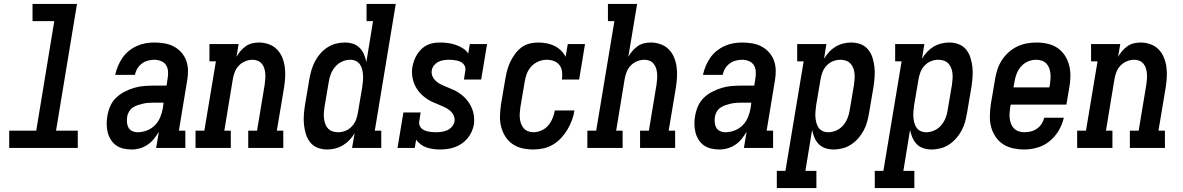

<svg xmlns="http://www.w3.org/2000/svg" viewBox="-20 -755 6040 980"><path d="M27 0V-88H165L257 -647H146V-735H373L266 -88H377V0Z M653 8Q653 8 653 8Q653 8 653 8Q631 8 610.5 3.5Q590 -1 573.5 -12.5Q557 -24 546 -41.5Q535 -59 530 -78.5Q525 -98 524.5 -120Q524 -142 528 -163Q532 -188 542.5 -212.5Q553 -237 572 -255.5Q591 -274 615 -286.5Q639 -299 664.5 -306.5Q690 -314 715 -316Q740 -318 765 -318H830L836 -357Q839 -374 837.5 -392Q836 -410 827 -423.5Q818 -437 801.5 -443.5Q785 -450 768 -450Q751 -450 734.5 -445.5Q718 -441 704 -430.5Q690 -420 681 -405Q672 -390 669 -373H568Q573 -396 582 -417.5Q591 -439 604.5 -459Q618 -479 637 -494.5Q656 -510 678 -520Q700 -530 722.5 -534Q745 -538 768 -538Q794 -538 820 -533.5Q846 -529 867.5 -517.5Q889 -506 905.5 -487.5Q922 -469 930.5 -445.5Q939 -422 939.5 -395.5Q940 -369 935 -342L893 -88H926V0H777L791 -83Q780 -64 766 -46.5Q752 -29 733.5 -16.5Q715 -4 694.5 2Q674 8 653 8ZM683 -80Q706 -80 729.5 -89Q753 -98 770.5 -115.5Q788 -133 797.5 -156Q807 -179 811 -202L815 -231H765Q751 -231 737.5 -230Q724 -229 710.5 -226Q697 -223 683.5 -218.5Q670 -214 658 -206Q646 -198 638.5 -185Q631 -172 629 -159Q627 -145 628 -130.5Q629 -116 635.5 -104Q642 -92 655 -86Q668 -80 683 -80Z M978 0V-88H1023L1082 -442H1049V-530H1198L1187 -465Q1196 -481 1208 -495Q1220 -509 1235 -519.5Q1250 -530 1267.5 -534Q1285 -538 1302 -538Q1328 -538 1352.5 -529Q1377 -520 1394 -502.5Q1411 -485 1420.5 -462Q1430 -439 1433.5 -413.5Q1437 -388 1435.5 -361.5Q1434 -335 1430 -309L1393 -88H1426V0H1247V-88H1292L1331 -323Q1333 -337 1334 -351.5Q1335 -366 1334 -379.5Q1333 -393 1329 -406Q1325 -419 1316.5 -429.5Q1308 -440 1295.5 -445Q1283 -450 1269 -450Q1250 -450 1231 -442Q1212 -434 1198.5 -419.5Q1185 -405 1178 -386.5Q1171 -368 1168 -349L1125 -88H1158V0Z M1650 8Q1624 8 1601 -1Q1578 -10 1563 -29Q1548 -48 1541 -71.5Q1534 -95 1531.5 -119.5Q1529 -144 1531 -170Q1533 -196 1537 -221L1559 -351Q1563 -374 1569.5 -396.5Q1576 -419 1587 -440.5Q1598 -462 1614 -480.5Q1630 -499 1650.5 -512.5Q1671 -526 1694 -532Q1717 -538 1740 -538Q1762 -538 1782 -531.5Q1802 -525 1816 -510.5Q1830 -496 1838 -477Q1846 -458 1850 -438L1884 -647H1851V-735H2000L1893 -88H1926V0H1777L1790 -75Q1779 -56 1763.5 -40Q1748 -24 1729.5 -13Q1711 -2 1690.5 3Q1670 8 1650 8ZM1706 -80Q1725 -80 1743.5 -87.5Q1762 -95 1776 -110Q1790 -125 1797 -143.5Q1804 -162 1807 -181L1829 -311Q1831 -326 1832.5 -341.5Q1834 -357 1833 -371.5Q1832 -386 1828.5 -400.5Q1825 -415 1817 -426.5Q1809 -438 1796 -444Q1783 -450 1768 -450Q1747 -450 1726.5 -441Q1706 -432 1691.5 -415Q1677 -398 1669 -378Q1661 -358 1658 -337L1636 -207Q1634 -193 1633 -178Q1632 -163 1634 -149Q1636 -135 1640.5 -122Q1645 -109 1654.5 -99Q1664 -89 1677.5 -84.5Q1691 -80 1706 -80Z M2225 8Q2208 8 2190 5.5Q2172 3 2156.5 -2.5Q2141 -8 2127.5 -18Q2114 -28 2104 -42L2097 0H2009L2039 -181H2127L2120 -136Q2118 -126 2121 -116.5Q2124 -107 2130.5 -100.5Q2137 -94 2146 -90Q2155 -86 2164.5 -84Q2174 -82 2184 -81Q2194 -80 2204 -80Q2218 -80 2233 -82Q2248 -84 2262 -90Q2276 -96 2286.5 -108Q2297 -120 2300 -135Q2302 -152 2295 -166.5Q2288 -181 2276 -191Q2264 -201 2249 -208Q2234 -215 2219.5 -221Q2205 -227 2190 -233.5Q2175 -240 2162 -248.5Q2149 -257 2137 -267.5Q2125 -278 2115.5 -290.5Q2106 -303 2099 -317Q2092 -331 2088 -347Q2084 -363 2083 -379.5Q2082 -396 2085 -413Q2088 -430 2094 -446.5Q2100 -463 2109.5 -478Q2119 -493 2132 -505.5Q2145 -518 2161 -525.5Q2177 -533 2194 -535.5Q2211 -538 2228 -538Q2248 -538 2268.5 -535Q2289 -532 2307.5 -525.5Q2326 -519 2342.5 -508.5Q2359 -498 2370 -482L2378 -530H2466L2436 -349H2348L2355 -394Q2357 -404 2354 -413.5Q2351 -423 2344.5 -429.5Q2338 -436 2329.5 -440Q2321 -444 2311.5 -446Q2302 -448 2292 -449Q2282 -450 2272 -450Q2259 -450 2245 -448Q2231 -446 2218 -439.5Q2205 -433 2195.5 -421.5Q2186 -410 2184 -396Q2181 -379 2188 -364.5Q2195 -350 2207 -339.5Q2219 -329 2233.5 -322.5Q2248 -316 2262.5 -310Q2277 -304 2292 -297.5Q2307 -291 2320 -282.5Q2333 -274 2345 -263.5Q2357 -253 2366.5 -240.5Q2376 -228 2383 -214.5Q2390 -201 2394.5 -185Q2399 -169 2400 -152.5Q2401 -136 2399 -119Q2395 -100 2387 -82Q2379 -64 2366 -48.5Q2353 -33 2336 -21.5Q2319 -10 2300.5 -3.5Q2282 3 2263 5.5Q2244 8 2225 8Z M2703 8Q2674 8 2646.5 2Q2619 -4 2596.5 -19.5Q2574 -35 2559.5 -58Q2545 -81 2538 -107.5Q2531 -134 2532 -163.5Q2533 -193 2537 -221L2559 -351Q2563 -374 2568.5 -395.5Q2574 -417 2584 -438Q2594 -459 2608 -478.5Q2622 -498 2641 -512.5Q2660 -527 2682.5 -532.5Q2705 -538 2727 -538Q2749 -538 2770 -534Q2791 -530 2809.5 -521Q2828 -512 2843 -497.5Q2858 -483 2867 -465L2878 -530H2966L2936 -349H2848Q2851 -368 2849 -387.5Q2847 -407 2836.5 -421.5Q2826 -436 2808.5 -443Q2791 -450 2771 -450Q2750 -450 2729 -441.5Q2708 -433 2692.5 -416.5Q2677 -400 2669 -379Q2661 -358 2658 -337L2636 -207Q2634 -193 2633 -178.5Q2632 -164 2633.5 -149.5Q2635 -135 2640 -122.5Q2645 -110 2653.5 -100Q2662 -90 2675.5 -85Q2689 -80 2703 -80Q2723 -80 2743.5 -89Q2764 -98 2778 -114.5Q2792 -131 2800 -150.5Q2808 -170 2812 -191H2912Q2908 -165 2899 -141Q2890 -117 2876.5 -94Q2863 -71 2844.5 -51Q2826 -31 2802.5 -17Q2779 -3 2753.5 2.5Q2728 8 2703 8Z M2978 0V-88H3023L3116 -647H3083V-735H3232L3187 -465Q3196 -481 3208 -495Q3220 -509 3235 -519.5Q3250 -530 3267.5 -534Q3285 -538 3302 -538Q3328 -538 3352.5 -529Q3377 -520 3394 -502.5Q3411 -485 3420.5 -462Q3430 -439 3433.5 -413.5Q3437 -388 3435.5 -361.5Q3434 -335 3430 -309L3393 -88H3426V0H3247V-88H3292L3331 -323Q3333 -337 3334 -351.5Q3335 -366 3334 -379.5Q3333 -393 3329 -406Q3325 -419 3316.5 -429.5Q3308 -440 3295.5 -445Q3283 -450 3269 -450Q3250 -450 3231 -442Q3212 -434 3198.5 -419.5Q3185 -405 3178 -386.5Q3171 -368 3168 -349L3125 -88H3158V0Z M3653 8Q3653 8 3653 8Q3653 8 3653 8Q3631 8 3610.5 3.5Q3590 -1 3573.5 -12.5Q3557 -24 3546 -41.5Q3535 -59 3530 -78.5Q3525 -98 3524.5 -120Q3524 -142 3528 -163Q3532 -188 3542.5 -212.5Q3553 -237 3572 -255.5Q3591 -274 3615 -286.5Q3639 -299 3664.5 -306.5Q3690 -314 3715 -316Q3740 -318 3765 -318H3830L3836 -357Q3839 -374 3837.5 -392Q3836 -410 3827 -423.5Q3818 -437 3801.5 -443.5Q3785 -450 3768 -450Q3751 -450 3734.5 -445.5Q3718 -441 3704 -430.5Q3690 -420 3681 -405Q3672 -390 3669 -373H3568Q3573 -396 3582 -417.5Q3591 -439 3604.5 -459Q3618 -479 3637 -494.5Q3656 -510 3678 -520Q3700 -530 3722.5 -534Q3745 -538 3768 -538Q3794 -538 3820 -533.5Q3846 -529 3867.5 -517.5Q3889 -506 3905.5 -487.5Q3922 -469 3930.5 -445.5Q3939 -422 3939.5 -395.5Q3940 -369 3935 -342L3893 -88H3926V0H3777L3791 -83Q3780 -64 3766 -46.5Q3752 -29 3733.5 -16.5Q3715 -4 3694.5 2Q3674 8 3653 8ZM3683 -80Q3706 -80 3729.5 -89Q3753 -98 3770.5 -115.5Q3788 -133 3797.5 -156Q3807 -179 3811 -202L3815 -231H3765Q3751 -231 3737.5 -230Q3724 -229 3710.5 -226Q3697 -223 3683.5 -218.5Q3670 -214 3658 -206Q3646 -198 3638.5 -185Q3631 -172 3629 -159Q3627 -145 3628 -130.5Q3629 -116 3635.5 -104Q3642 -92 3655 -86Q3668 -80 3683 -80Z M3945 205V117H3989L4082 -442H4049V-530H4198L4186 -455Q4197 -474 4212 -490Q4227 -506 4245.5 -517Q4264 -528 4284.5 -533Q4305 -538 4325 -538Q4351 -538 4374 -529Q4397 -520 4412 -501Q4427 -482 4434 -458.5Q4441 -435 4443.5 -410.5Q4446 -386 4444 -360Q4442 -334 4438 -309L4416 -179Q4412 -156 4406 -133.5Q4400 -111 4388.5 -89.5Q4377 -68 4361 -49.5Q4345 -31 4324.5 -17.5Q4304 -4 4281 2Q4258 8 4235 8Q4213 8 4193 1.5Q4173 -5 4159 -19.5Q4145 -34 4137 -53Q4129 -72 4125 -92L4091 117H4147V205ZM4207 -80Q4228 -80 4248.5 -89Q4269 -98 4283.5 -115Q4298 -132 4306 -152Q4314 -172 4317 -193L4339 -323Q4341 -337 4342 -352Q4343 -367 4341.5 -381Q4340 -395 4335 -408Q4330 -421 4320.5 -431Q4311 -441 4297.5 -445.5Q4284 -450 4269 -450Q4250 -450 4231.5 -442.5Q4213 -435 4199 -420Q4185 -405 4178 -386.5Q4171 -368 4168 -349L4146 -219Q4144 -204 4142.5 -188.5Q4141 -173 4142 -158.5Q4143 -144 4146.5 -129.5Q4150 -115 4158 -103.5Q4166 -92 4179 -86Q4192 -80 4207 -80Z M4445 205V117H4489L4582 -442H4549V-530H4698L4686 -455Q4697 -474 4712 -490Q4727 -506 4745.5 -517Q4764 -528 4784.5 -533Q4805 -538 4825 -538Q4851 -538 4874 -529Q4897 -520 4912 -501Q4927 -482 4934 -458.5Q4941 -435 4943.5 -410.5Q4946 -386 4944 -360Q4942 -334 4938 -309L4916 -179Q4912 -156 4906 -133.5Q4900 -111 4888.5 -89.5Q4877 -68 4861 -49.5Q4845 -31 4824.5 -17.5Q4804 -4 4781 2Q4758 8 4735 8Q4713 8 4693 1.5Q4673 -5 4659 -19.5Q4645 -34 4637 -53Q4629 -72 4625 -92L4591 117H4647V205ZM4707 -80Q4728 -80 4748.5 -89Q4769 -98 4783.5 -115Q4798 -132 4806 -152Q4814 -172 4817 -193L4839 -323Q4841 -337 4842 -352Q4843 -367 4841.5 -381Q4840 -395 4835 -408Q4830 -421 4820.5 -431Q4811 -441 4797.5 -445.5Q4784 -450 4769 -450Q4750 -450 4731.5 -442.5Q4713 -435 4699 -420Q4685 -405 4678 -386.5Q4671 -368 4668 -349L4646 -219Q4644 -204 4642.5 -188.5Q4641 -173 4642 -158.5Q4643 -144 4646.5 -129.5Q4650 -115 4658 -103.5Q4666 -92 4679 -86Q4692 -80 4707 -80Z M5208 8Q5179 8 5151 2Q5123 -4 5100 -19Q5077 -34 5061.5 -57Q5046 -80 5039 -106.5Q5032 -133 5032.5 -162.5Q5033 -192 5037 -221L5059 -351Q5063 -376 5071 -400.5Q5079 -425 5093.5 -447.5Q5108 -470 5128 -488Q5148 -506 5172 -517.5Q5196 -529 5221 -533.5Q5246 -538 5271 -538Q5300 -538 5328 -531.5Q5356 -525 5378 -510Q5400 -495 5415 -472Q5430 -449 5437 -422Q5444 -395 5443.5 -366Q5443 -337 5438 -309L5423 -221H5139L5136 -207Q5134 -192 5133 -177.5Q5132 -163 5134 -148.5Q5136 -134 5141.5 -121Q5147 -108 5156.5 -98.5Q5166 -89 5180 -84.5Q5194 -80 5208 -80Q5225 -80 5241.5 -84Q5258 -88 5272.5 -98Q5287 -108 5296.5 -123Q5306 -138 5310 -154H5410Q5402 -120 5384 -89Q5366 -58 5338 -35Q5310 -12 5276 -2Q5242 8 5208 8ZM5336 -309 5339 -323Q5341 -338 5342 -352.5Q5343 -367 5341.5 -381Q5340 -395 5335 -408Q5330 -421 5320.5 -431Q5311 -441 5297.5 -445.5Q5284 -450 5269 -450Q5248 -450 5227.5 -441.5Q5207 -433 5192 -416Q5177 -399 5169 -378.5Q5161 -358 5158 -337L5153 -309Z M5478 0V-88H5523L5582 -442H5549V-530H5698L5687 -465Q5696 -481 5708 -495Q5720 -509 5735 -519.5Q5750 -530 5767.5 -534Q5785 -538 5802 -538Q5828 -538 5852.5 -529Q5877 -520 5894 -502.5Q5911 -485 5920.5 -462Q5930 -439 5933.5 -413.5Q5937 -388 5935.5 -361.5Q5934 -335 5930 -309L5893 -88H5926V0H5747V-88H5792L5831 -323Q5833 -337 5834 -351.5Q5835 -366 5834 -379.5Q5833 -393 5829 -406Q5825 -419 5816.5 -429.5Q5808 -440 5795.5 -445Q5783 -450 5769 -450Q5750 -450 5731 -442Q5712 -434 5698.5 -419.5Q5685 -405 5678 -386.5Q5671 -368 5668 -349L5625 -88H5658V0Z"/></svg>

Font: Iosevka Curly Slab SmBdObl
Style: Regular
Weight: 600
Italic angle: -9°
Monospace: yes
Designer: Belleve Invis
Foundry: Belleve Invis
Version: Version 11.0.0; ttfautohint (v1.8.3)